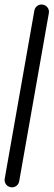

<svg xmlns="http://www.w3.org/2000/svg" viewBox="-132 -1282 364 1305"><g transform="rotate(10 50.0 -630.0)"><path d="M0 -50H100V-1210H0ZM50 -100Q29 -100 14.5 -85.5Q0 -71 0 -50Q0 -29 14.5 -14.5Q29 0 50 0Q71 0 85.5 -14.5Q100 -29 100 -50Q100 -71 85.5 -85.5Q71 -100 50 -100ZM50 -1260Q29 -1260 14.5 -1245.5Q0 -1231 0 -1210Q0 -1189 14.5 -1174.5Q29 -1160 50 -1160Q71 -1160 85.5 -1174.5Q100 -1189 100 -1210Q100 -1231 85.5 -1245.5Q71 -1260 50 -1260Z"/></g></svg>

Font: Wavefont SemiBold
Style: Regular
Weight: 600
Version: Version 3.004;gftools[0.9.33]